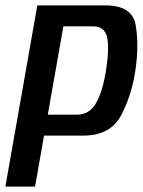

<svg xmlns="http://www.w3.org/2000/svg" viewBox="-40 -695 531 715"><path d="M-20 0 99 -675H352Q453.5 -675 465.5 -600.2Q477.5 -525.5 465 -439Q452.5 -345.5 412.2 -267.8Q372 -190 271 -190H124L90.5 0ZM138 -268H247Q292.5 -268 317.2 -310.2Q342 -352.5 355 -434.5Q367.5 -513.5 359 -555.2Q350.5 -597 305 -597H196Z"/></svg>

Font: Anybody Medium
Style: Italic
Weight: 500
Italic angle: -10°
Designer: Tyler Finck
Foundry: Etcetera Type Company
Version: Version 1.010; ttfautohint (v1.8.3) -l 8 -r 50 -G 200 -x 14 